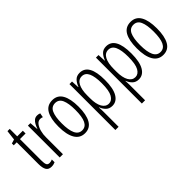

<svg xmlns="http://www.w3.org/2000/svg" viewBox="-16 -1346 2271 2271"><g transform="rotate(-45 1119.5 -210.5)"><path d="M172 -38Q184 -38 196.5 -41Q209 -44 219 -49V-3Q206 3 191 6.5Q176 10 158 10Q109 10 89 -23.5Q69 -57 69 -123V-486H19V-517L70 -532L85 -657H123V-532H217V-486H123V-126Q123 -81 132.5 -59.5Q142 -38 172 -38Z M463 -541Q473 -541 485 -539Q497 -537 508 -532L498 -478Q491 -481 480.5 -483.5Q470 -486 460 -486Q427 -486 403.5 -456Q380 -426 367.5 -378.5Q355 -331 356 -279V0H302V-532H344L352 -427H355Q365 -456 379 -482Q393 -508 413.5 -524.5Q434 -541 463 -541Z M885 -267Q885 -134 844 -62Q803 10 718 10Q634 10 591.5 -62.5Q549 -135 549 -268Q549 -401 590 -471.5Q631 -542 718 -542Q803 -542 844 -470.5Q885 -399 885 -267ZM604 -268Q604 -155 631.5 -96.5Q659 -38 718 -38Q776 -38 803.5 -94.5Q831 -151 831 -267Q831 -376 805 -435Q779 -494 718 -494Q657 -494 630.5 -436.5Q604 -379 604 -268Z M1175 -542Q1329 -542 1329 -270Q1329 -130 1288 -60Q1247 10 1176 10Q1126 10 1095.5 -20Q1065 -50 1051 -90H1048Q1049 -75 1050 -56.5Q1051 -38 1051 -19V236H997V-532H1040L1045 -434H1049Q1066 -481 1095.5 -511.5Q1125 -542 1175 -542ZM1165 -495Q1109 -495 1080 -440Q1051 -385 1051 -289V-242Q1051 -144 1081.5 -91Q1112 -38 1165 -38Q1214 -38 1244.5 -91.5Q1275 -145 1275 -269Q1275 -379 1248.5 -437Q1222 -495 1165 -495Z M1618 -542Q1772 -542 1772 -270Q1772 -130 1731 -60Q1690 10 1619 10Q1569 10 1538.5 -20Q1508 -50 1494 -90H1491Q1492 -75 1493 -56.5Q1494 -38 1494 -19V236H1440V-532H1483L1488 -434H1492Q1509 -481 1538.5 -511.5Q1568 -542 1618 -542ZM1608 -495Q1552 -495 1523 -440Q1494 -385 1494 -289V-242Q1494 -144 1524.5 -91Q1555 -38 1608 -38Q1657 -38 1687.5 -91.5Q1718 -145 1718 -269Q1718 -379 1691.5 -437Q1665 -495 1608 -495Z M2195 -267Q2195 -134 2154 -62Q2113 10 2028 10Q1944 10 1901.5 -62.5Q1859 -135 1859 -268Q1859 -401 1900 -471.5Q1941 -542 2028 -542Q2113 -542 2154 -470.5Q2195 -399 2195 -267ZM1914 -268Q1914 -155 1941.5 -96.5Q1969 -38 2028 -38Q2086 -38 2113.5 -94.5Q2141 -151 2141 -267Q2141 -376 2115 -435Q2089 -494 2028 -494Q1967 -494 1940.5 -436.5Q1914 -379 1914 -268Z"/></g></svg>

Font: Noto Sans Gurmukhi ExtraCondensed Light
Style: Regular
Weight: 300
Width: 2
Designer: Jelle Bosma - Monotype Design Team
Foundry: Monotype Imaging Inc.
Version: Version 2.004; ttfautohint (v1.8.4.7-5d5b)